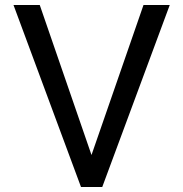

<svg xmlns="http://www.w3.org/2000/svg" viewBox="-20 -750 732 768"><path d="M346 -130 554 -730H659L389 -2H304L34 -730H139Z"/></svg>

Font: lipipragatuchhi
Style: Regular
Weight: 400
Designer: Abhinash Majhi
Version: Version 1.000